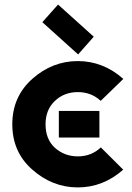

<svg xmlns="http://www.w3.org/2000/svg" viewBox="-20 -816 583 846"><path d="M239.3 -327.1H418V-210H239.3Q239.3 -210 239.3 -327.1ZM322.8 9.8Q210.9 9.8 122.1 -68.8Q34.2 -146 34.2 -268.6Q34.2 -390.1 122.6 -468.8Q210.9 -546.9 322.8 -546.9Q434.6 -546.9 523.4 -468.3L423.8 -371.6Q382.3 -410.2 322.8 -410.2Q262.2 -410.2 221.2 -370.6Q180.7 -332 180.7 -268.6Q180.7 -202.6 221.2 -165.5Q263.7 -127 322.8 -127Q382.8 -127 424.3 -166.5L522.9 -68.4Q434.1 9.8 322.8 9.8ZM235.8 -795.9 393.1 -654.3 324.2 -576.2 166.5 -718.3Z"/></svg>

Font: Newest Shape
Style: Bold
Weight: 700
Designer: Wojciech Kalinowski "wmk69" (wmk69@o2.pl)
Foundry: Wojciech Kalinowski "wmk69" (wmk69@o2.pl)
Version: Version 1.0.0; 2022-02-24